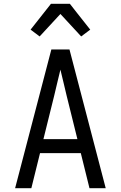

<svg xmlns="http://www.w3.org/2000/svg" viewBox="-20 -997 640 1017"><path d="M60 0 188 -490 252 -735H348L412 -490L540 0H454L408 -186H192L146 0ZM390 -260 333 -490Q325 -525 316.5 -559.5Q308 -594 300 -628Q292 -594 283.5 -559.5Q275 -525 267 -490L210 -260ZM190 -804 142 -840 250 -977H350L386 -931L458 -840L410 -804L300 -923Z"/></svg>

Font: Iosevka Fixed Extended
Style: Regular
Weight: 400
Width: 7
Monospace: yes
Designer: Belleve Invis
Foundry: Belleve Invis
Version: Version 24.1.1; ttfautohint (v1.8.4)